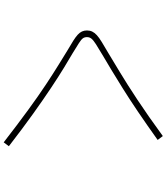

<svg xmlns="http://www.w3.org/2000/svg" viewBox="49 -870 902 1040"><g transform="rotate(90 500.0 -350.0)"><path d="M751 81Q653 5 575.5 -51.5Q498 -108 437.5 -148Q377 -188 331.5 -216Q286 -244 252 -265Q221 -283 200.5 -296Q180 -309 168 -320Q156 -331 150.5 -343Q145 -355 145 -370Q145 -386 151 -398.5Q157 -411 170.5 -423.5Q184 -436 208 -450.5Q232 -465 266 -485Q309 -511 372 -549Q435 -587 520.5 -643.5Q606 -700 717 -781L738 -753Q654 -693 584.5 -646Q515 -599 458 -563.5Q401 -528 358 -502Q315 -476 284 -458Q242 -433 220 -419Q198 -405 189.5 -394.5Q181 -384 181 -370Q181 -357 187.5 -348Q194 -339 213.5 -326.5Q233 -314 269 -292Q300 -274 346 -246Q392 -218 454.5 -176.5Q517 -135 596 -78.5Q675 -22 772 53Z"/></g></svg>

Font: M PLUS 1 Code ExtraLight
Style: Regular
Weight: 250
Designer: Coji Morishita
Foundry: UNDERFOREST DESIGN
Version: Version 1.002